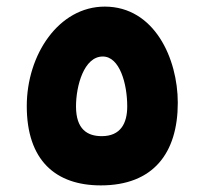

<svg xmlns="http://www.w3.org/2000/svg" viewBox="-20 -561 618 581"><path d="M285 0C444 0 518 -98 518 -250C518 -384 447 -541 297 -541C158 -541 61 -396 61 -240C61 -76 148 0 285 0ZM288 -149C245 -149 210 -169 210 -239C210 -301 234 -390 291 -390C342 -390 365 -308 365 -239C365 -188 345 -149 288 -149Z"/></svg>

Font: Noto Sans Arabic ExtBd
Style: Regular
Weight: 800
Designer: Monotype Design Team, Nadine Chahine, Nizar Qandah and Khaled Hosny
Foundry: Monotype Imaging Inc.
Version: Version 2.012